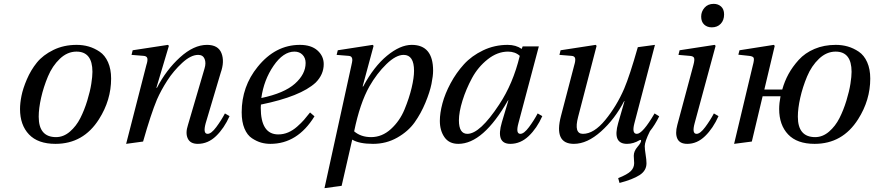

<svg xmlns="http://www.w3.org/2000/svg" viewBox="-20 -735 4539 997"><path d="M84 -169Q84 -199 91.5 -237Q99 -275 119.5 -323Q140 -371 171.5 -410Q203 -449 257 -475.5Q311 -502 378 -502Q411 -502 440.5 -493.5Q470 -485 497.5 -466.5Q525 -448 541 -412Q557 -376 557 -327Q557 -215 494 -116Q413 12 268 12Q177 12 130.5 -37Q84 -86 84 -169ZM181 -129Q181 -23 271 -23Q310 -23 343 -51.5Q376 -80 397 -121.5Q418 -163 433 -212Q448 -261 454 -299.5Q460 -338 460 -362Q460 -467 377 -467Q330 -467 291 -430Q252 -393 229 -338Q206 -283 193.5 -227.5Q181 -172 181 -129Z M635 12 740 -397Q748 -421 745 -432.5Q742 -444 725 -445L663 -450L669 -474L852 -502L857 -497L792 -279H795Q843 -372 914.5 -437Q986 -502 1055 -502Q1113 -502 1130 -459Q1147 -416 1126 -357L1048 -95Q1033 -40 1058 -40Q1077 -40 1103 -75Q1129 -110 1148 -146L1172 -132Q1144 -69 1102 -28.5Q1060 12 1007 12Q968 12 955 -16Q942 -44 956 -86L1042 -379Q1051 -408 1042.5 -429Q1034 -450 1009 -450Q971 -450 926 -408.5Q881 -367 848.5 -316.5Q816 -266 795 -218Q764 -144 723 0Z M1235 -152Q1235 -286 1318 -388Q1410 -502 1537 -502Q1596 -502 1628.5 -473Q1661 -444 1661 -402Q1661 -348 1619 -306Q1541 -234 1335 -192Q1334 -185 1334 -176Q1334 -37 1425 -37Q1452 -37 1476.5 -47.5Q1501 -58 1523 -77.5Q1545 -97 1558.5 -112.5Q1572 -128 1590 -151L1613 -131Q1525 12 1384 12Q1359 12 1336 5.5Q1313 -1 1288.5 -17Q1264 -33 1249.5 -67.5Q1235 -102 1235 -152ZM1337 -226Q1456 -251 1511.5 -300.5Q1567 -350 1567 -408Q1567 -434 1551 -450.5Q1535 -467 1509 -467Q1451 -467 1400.5 -393.5Q1350 -320 1337 -226Z M1665 242 1805 -397Q1809 -414 1809.5 -422.5Q1810 -431 1806 -437.5Q1802 -444 1790 -445L1728 -450L1734 -474L1915 -502L1920 -497L1863 -286H1866Q1921 -389 1989.5 -445.5Q2058 -502 2118 -502Q2229 -502 2229 -368Q2229 -341 2220.5 -299Q2212 -257 2189 -201.5Q2166 -146 2133 -99.5Q2100 -53 2043 -20.5Q1986 12 1917 12Q1845 12 1809 -10L1754 230ZM1819 -53Q1854 -23 1907 -23Q1964 -23 2010 -65Q2056 -107 2080.5 -166.5Q2105 -226 2117.5 -279Q2130 -332 2130 -367Q2130 -450 2076 -450Q2036 -450 1986.5 -402Q1937 -354 1898 -286Q1849 -199 1819 -53Z M2264 -107Q2264 -148 2277.5 -198.5Q2291 -249 2320 -303Q2349 -357 2389 -401Q2429 -445 2488.5 -473.5Q2548 -502 2616 -502Q2659 -502 2689 -481L2694 -494H2778L2672 -95Q2657 -40 2682 -40Q2701 -40 2727 -75Q2753 -110 2772 -146L2796 -132Q2768 -69 2725.5 -28.5Q2683 12 2630 12Q2553 12 2586 -100L2620 -214H2618Q2489 12 2360 12Q2312 12 2288 -22.5Q2264 -57 2264 -107ZM2363 -110Q2363 -40 2407 -40Q2472 -40 2572 -192Q2644 -300 2679 -445Q2655 -467 2618 -467Q2563 -467 2512.5 -427Q2462 -387 2431 -329.5Q2400 -272 2381.5 -212.5Q2363 -153 2363 -110Z M2885 -450 2891 -474 3073 -502 3078 -497 2982 -128Q2959 -40 3007 -40Q3064 -40 3123 -112Q3182 -184 3221 -274Q3250 -342 3292 -490L3381 -502L3274 -94Q3260 -40 3287 -40Q3317 -40 3379 -146L3403 -131Q3381 -86 3355 -54Q3328 0 3328 24Q3328 40 3332.5 67.5Q3337 95 3337 113Q3337 151 3301.5 174Q3266 197 3197 215L3190 190Q3238 171 3255.5 153.5Q3273 136 3273 112Q3273 107 3272 93.5Q3271 80 3271 74Q3271 50 3290 28Q3309 6 3309 -4Q3309 -11 3301 -7Q3269 12 3236 12Q3159 12 3190 -96L3223 -210H3221Q3173 -117 3101 -52.5Q3029 12 2960 12Q2855 12 2893 -133L2962 -397Q2969 -420 2966.5 -432Q2964 -444 2947 -445Z M3621 -649Q3621 -675 3638.5 -695Q3656 -715 3686 -715Q3709 -715 3724.5 -701Q3740 -687 3740 -660Q3740 -630 3722.5 -611.5Q3705 -593 3676 -593Q3652 -593 3636.5 -607.5Q3621 -622 3621 -649ZM3497 -86 3581 -399Q3588 -425 3584 -434.5Q3580 -444 3560 -445L3503 -450L3509 -474L3691 -502L3696 -497L3587 -95Q3572 -40 3597 -40Q3616 -40 3642 -75Q3668 -110 3687 -146L3711 -132Q3683 -69 3641.5 -28.5Q3600 12 3549 12Q3510 12 3497.5 -14.5Q3485 -41 3497 -86Z M3792 12 3889 -395Q3897 -424 3894 -433.5Q3891 -443 3869 -445L3814 -451L3820 -474L3998 -502L4003 -497L3949 -270H4042Q4054 -313 4074.5 -350.5Q4095 -388 4127.5 -424Q4160 -460 4209.5 -481Q4259 -502 4320 -502Q4353 -502 4382.5 -493.5Q4412 -485 4439.5 -466.5Q4467 -448 4483 -412Q4499 -376 4499 -327Q4499 -215 4436 -116Q4355 12 4210 12Q4119 12 4072.5 -37Q4026 -86 4026 -169Q4026 -199 4033 -235H3940L3884 0ZM4123 -129Q4123 -23 4213 -23Q4252 -23 4285 -51.5Q4318 -80 4339 -121.5Q4360 -163 4375 -212Q4390 -261 4396 -299.5Q4402 -338 4402 -362Q4402 -467 4319 -467Q4272 -467 4233 -430Q4194 -393 4171 -338Q4148 -283 4135.5 -227.5Q4123 -172 4123 -129Z"/></svg>

Font: Heuristica
Style: Italic
Weight: 400
Italic angle: -13°
Version: Version 1.0.2